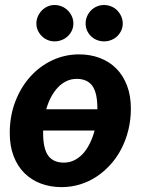

<svg xmlns="http://www.w3.org/2000/svg" viewBox="-20 -741 574 768"><path d="M19 0ZM226 7.5Q181.5 7.5 143.5 -6.8Q105.5 -21 77.8 -48.5Q50 -76 34.5 -116.5Q19 -157 19 -209Q19 -276.5 41 -334.2Q63 -392 100.8 -434Q138.5 -476 189 -499.8Q239.5 -523.5 296.5 -523.5Q341 -523.5 379 -509.2Q417 -495 444.8 -467.2Q472.5 -439.5 488 -399Q503.5 -358.5 503.5 -306.5Q503.5 -262 493.5 -221.2Q483.5 -180.5 465.5 -145.8Q447.5 -111 422 -82.8Q396.5 -54.5 365.8 -34.2Q335 -14 299.5 -3.2Q264 7.5 226 7.5ZM235.5 -90.5Q258 -90.5 277.2 -100Q296.5 -109.5 312 -126.5Q327.5 -143.5 339.2 -167.2Q351 -191 358.5 -219H152.5V-208.5Q152.5 -146.5 172.8 -118.5Q193 -90.5 235.5 -90.5ZM286.5 -425.5Q264.5 -425.5 245.8 -416.5Q227 -407.5 211.8 -391.5Q196.5 -375.5 184.5 -353.2Q172.5 -331 165 -304H369.5V-307.5Q369.5 -370 349.2 -397.8Q329 -425.5 286.5 -425.5ZM273.5 -647Q273.5 -632 267.5 -619Q261.5 -606 251.2 -596.2Q241 -586.5 227.2 -581Q213.5 -575.5 198 -575.5Q183.5 -575.5 170.5 -581Q157.5 -586.5 147.5 -596.2Q137.5 -606 131.5 -619Q125.5 -632 125.5 -647Q125.5 -662 131.5 -675.5Q137.5 -689 147.5 -699.2Q157.5 -709.5 170.5 -715.2Q183.5 -721 198 -721Q213.5 -721 227.2 -715.2Q241 -709.5 251.2 -699.2Q261.5 -689 267.5 -675.5Q273.5 -662 273.5 -647ZM471 -647Q471 -632 465 -619Q459 -606 449 -596.2Q439 -586.5 425.2 -581Q411.5 -575.5 396 -575.5Q381 -575.5 367.5 -581Q354 -586.5 344 -596.2Q334 -606 328.2 -619Q322.5 -632 322.5 -647Q322.5 -662 328.2 -675.5Q334 -689 344 -699.2Q354 -709.5 367.5 -715.2Q381 -721 396 -721Q411.5 -721 425.2 -715.2Q439 -709.5 449 -699.2Q459 -689 465 -675.5Q471 -662 471 -647Z"/></svg>

Font: Lato Heavy
Style: Italic
Weight: 800
Italic angle: -7°
Designer: Lukasz Dziedzic
Foundry: tyPoland Lukasz Dziedzic
Version: Version 2.007; 2014-02-27